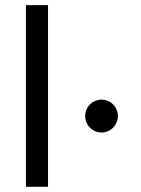

<svg xmlns="http://www.w3.org/2000/svg" viewBox="-20 -714 540 734"><path d="M79.1 0H163.6V-694.3H79.1ZM368.2 -207.5C402.8 -207.5 430.7 -235.8 430.7 -270.5C430.7 -305.2 402.8 -333 368.2 -333C333.5 -333 305.7 -305.2 305.7 -270.5C305.7 -235.8 333.5 -207.5 368.2 -207.5Z"/></svg>

Font: Basic
Style: Regular
Weight: 400
Designer: Magnus Gaarde
Foundry: Magnus Gaarde
Version: Version 1.001